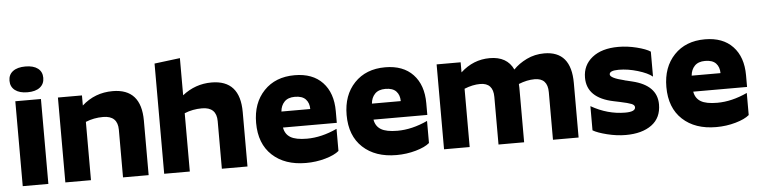

<svg xmlns="http://www.w3.org/2000/svg" viewBox="-46 -962 4722 1194"><g transform="rotate(-5 2315.5 -365.0)"><path d="M55 -530H215V0H55ZM213.5 -600.5Q186 -579 136 -579Q86 -579 58 -600.5Q30 -622 30 -660Q30 -698 58 -719Q86 -740 136 -740Q186 -740 213.5 -719Q241 -698 241 -660Q241 -622 213.5 -600.5Z M590 -385Q532 -385 481 -364V0H321V-530H471V-467Q552 -540 663 -540Q841 -540 841 -340V0H681V-297Q681 -385 590 -385Z M1207 -385Q1149 -385 1098 -364V0H938V-688L1098 -708V-476Q1179 -540 1280 -540Q1458 -540 1458 -340V0H1298V-297Q1298 -385 1207 -385Z M2030 -47Q2002 -23 1944 -6.5Q1886 10 1823 10Q1691 10 1613 -62.5Q1535 -135 1535 -265Q1535 -389 1607 -464.5Q1679 -540 1799 -540Q1911 -540 1973 -474.5Q2035 -409 2035 -295V-222H1699Q1706 -180 1739.5 -160Q1773 -140 1842 -140Q1933 -140 2030 -185ZM1789 -406Q1746 -406 1723.5 -382.5Q1701 -359 1698 -322H1878Q1878 -360 1856.5 -383Q1835 -406 1789 -406Z M2595 -47Q2567 -23 2509 -6.5Q2451 10 2388 10Q2256 10 2178 -62.5Q2100 -135 2100 -265Q2100 -389 2172 -464.5Q2244 -540 2364 -540Q2476 -540 2538 -474.5Q2600 -409 2600 -295V-222H2264Q2271 -180 2304.5 -160Q2338 -140 2407 -140Q2498 -140 2595 -185ZM2354 -406Q2311 -406 2288.5 -382.5Q2266 -359 2263 -322H2443Q2443 -360 2421.5 -383Q2400 -406 2354 -406Z M2944 -385Q2897 -385 2845 -364V0H2685V-530H2835V-467Q2914 -540 3017 -540Q3125 -540 3164 -456Q3197 -491 3247.5 -515.5Q3298 -540 3357 -540Q3525 -540 3525 -340V0H3365V-297Q3365 -385 3284 -385Q3236 -385 3184 -364Q3185 -356 3185 -340V0H3025V-297Q3025 -385 2944 -385Z M3888 -318Q4041 -281 4041 -162Q4041 -78 3981 -34Q3921 10 3819 10Q3763 10 3703 -5Q3643 -20 3615 -37V-188Q3718 -129 3828 -129Q3891 -129 3891 -157Q3891 -171 3871.5 -179Q3852 -187 3800 -198L3762 -206Q3597 -240 3597 -367Q3597 -445 3656.5 -492.5Q3716 -540 3820 -540Q3876 -540 3934 -525.5Q3992 -511 4019 -493V-337Q3990 -361 3928.5 -379.5Q3867 -398 3810 -398Q3752 -398 3752 -374Q3752 -351 3840 -330Q3842 -329 3843.5 -328.5Q3845 -328 3847 -328Z M4591 -47Q4563 -23 4505 -6.5Q4447 10 4384 10Q4252 10 4174 -62.5Q4096 -135 4096 -265Q4096 -389 4168 -464.5Q4240 -540 4360 -540Q4472 -540 4534 -474.5Q4596 -409 4596 -295V-222H4260Q4267 -180 4300.5 -160Q4334 -140 4403 -140Q4494 -140 4591 -185ZM4350 -406Q4307 -406 4284.5 -382.5Q4262 -359 4259 -322H4439Q4439 -360 4417.5 -383Q4396 -406 4350 -406Z"/></g></svg>

Font: Roundo
Style: Bold
Weight: 700
Designer: Namrata Goyal (Gurmukhi), Shiva Nallaperumal (Latin)
Foundry: Indian Type Foundry
Version: Version 1.000;PS 1.0;hotconv 1.0.88;makeotf.lib2.5.647800